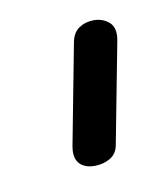

<svg xmlns="http://www.w3.org/2000/svg" viewBox="-39 -962 216 266"><g transform="rotate(-10 68.5 -828.5)"><path d="M75 -729.5Q66.5 -729.5 60 -732.8Q53.5 -736 50.5 -743Q47.5 -750 49.5 -761.5L76.5 -903Q79 -916.5 88 -922.5Q97 -928.5 109 -928.5Q121.5 -928.5 130.5 -920.5Q139.5 -912.5 136 -894.5L109 -753.5Q107 -741 97.2 -735.2Q87.5 -729.5 75 -729.5Z"/></g></svg>

Font: Edu VIC WA NT Hand
Style: Regular
Weight: 400
Designer: Tina and Corey Anderson, Eben Sorkin, Mirko Velimirovic
Foundry: Google for Education
Version: Version 1.000